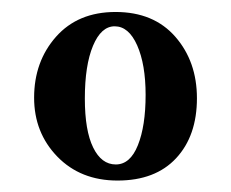

<svg xmlns="http://www.w3.org/2000/svg" viewBox="-20 -577 394 327"><path d="M180.2 -269.5Q117.2 -269.5 77.6 -310.3Q38.1 -351.1 38.1 -410.6Q38.1 -472.2 75.4 -514.4Q112.8 -556.6 176.8 -556.6Q241.7 -556.6 278.6 -514.4Q315.4 -472.2 315.4 -409.7Q315.4 -345.7 280 -307.6Q244.6 -269.5 180.2 -269.5ZM228 -415.5Q228 -467.3 213.6 -499.8Q199.2 -532.2 175.3 -532.2Q152.3 -532.2 138.4 -499Q124.5 -465.8 124.5 -409.2Q124.5 -354.5 138.7 -325.7Q152.8 -296.9 177.2 -296.9Q201.7 -296.9 214.8 -329.6Q228 -362.3 228 -415.5Z"/></svg>

Font: Elstob 6pt Medium
Style: Regular
Weight: 500
Designer: Peter S. Baker
Version: Version 1.015